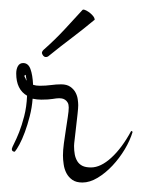

<svg xmlns="http://www.w3.org/2000/svg" viewBox="-20 -384 300 405"><path d="M108.9 -206.1Q121.1 -206.1 128.4 -200.9Q135.7 -195.8 139.4 -188.7Q143.1 -181.6 144 -174.3Q145 -167 145 -162.1Q145 -156.2 143.6 -143.6Q142.1 -130.9 140.6 -117.2Q139.2 -103.5 137.7 -91.8Q136.2 -80.1 136.2 -76.2Q136.2 -66.4 137.7 -58.3Q139.2 -50.3 143.1 -43.9Q147 -37.6 153.8 -34.2Q160.6 -30.8 171.9 -30.8Q192.4 -30.8 214.8 -51.3Q237.3 -71.8 256.8 -107.9L259.8 -106Q254.4 -87.9 243.2 -69.1Q231.9 -50.3 217.3 -34.7Q202.6 -19 186 -9Q169.4 1 153.8 1Q140.6 1 132.6 -4.6Q124.5 -10.3 120.1 -18.8Q115.7 -27.3 114.3 -37.4Q112.8 -47.4 112.8 -56.2Q112.8 -66.9 114.7 -81.3Q116.7 -95.7 118.9 -110.1Q121.1 -124.5 123 -137.2Q125 -149.9 125 -157.2Q125 -163.6 122.8 -167.5Q120.6 -171.4 117.2 -173.6Q113.8 -175.8 110.4 -176.3Q106.9 -176.8 105 -176.8Q99.6 -176.8 91.1 -175.3Q82.5 -173.8 66.9 -173.8Q62.5 -173.8 58.1 -174.3Q53.7 -174.8 48.8 -175.8Q47.4 -156.7 42.7 -138.7Q38.1 -120.6 32.5 -105.5Q26.9 -90.3 21 -79.3Q15.1 -68.4 11.2 -64Q4.9 -64 4.9 -69.8Q5.4 -72.8 10 -81.8Q14.6 -90.8 20.3 -105Q25.9 -119.1 31 -138.7Q36.1 -158.2 37.1 -182.1Q14.2 -195.3 14.2 -229Q14.2 -238.3 17.8 -244.6Q21.5 -251 28.8 -251Q39.6 -251 44.2 -238.5Q48.8 -226.1 49.8 -205.1Q53.2 -204.1 56.4 -203.6Q59.6 -203.1 64 -203.1Q76.7 -203.1 87.6 -204.6Q98.6 -206.1 108.9 -206.1ZM34.2 -217.8Q34.2 -215.8 36.1 -213.9Q35.6 -216.3 35.4 -218.8Q35.2 -221.2 34.7 -222.7Q34.2 -224.6 34.2 -226.1Q32.7 -226.1 31.7 -224.6Q30.8 -223.1 34.2 -217.8ZM83.5 -266.6Q80.6 -263.7 76.7 -263.7Q73.7 -263.7 71.5 -266.1Q69.3 -268.6 68.4 -272Q68.4 -275.4 71.8 -278.8Q95.7 -299.8 117.2 -323Q138.7 -346.2 153.8 -362.8Q154.8 -363.8 155.8 -363.8Q158.2 -363.8 162.4 -361.6Q166.5 -359.4 170.4 -356.2Q174.3 -353 177 -349.4Q179.7 -345.7 179.7 -342.8Q179.7 -341.8 179.2 -341.8Q178.7 -341.8 177.7 -340.8Q156.2 -322.8 131.6 -304.2Q106.9 -285.6 83.5 -266.6Z"/></svg>

Font: Stalemate
Style: Regular
Weight: 400
Designer: Astigmatic (AOETI)
Foundry: Astigmatic (AOETI)
Version: Version 001.000